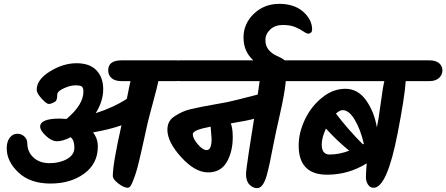

<svg xmlns="http://www.w3.org/2000/svg" viewBox="-20 -976 2322 999"><path d="M612 -662H899Q933 -662 950 -647Q967 -632 967 -609.5Q967 -587 949.5 -570.5Q932 -554 899 -554H804Q800 -531 776.5 -444.5Q753 -358 746 -326.5Q739 -295 730.5 -256Q722 -217 716.5 -193Q711 -169 703 -135.5Q695 -102 688.5 -81Q682 -60 674 -40Q660 1 645 1Q625 1 596 -21Q567 -43 567 -61Q567 -125 612 -324Q553 -303 464 -287Q489 -256 489 -213Q489 -125 418.5 -73Q348 -21 242.5 -21Q137 -21 76 -78.5Q15 -136 15 -204Q15 -240 31 -260Q47 -280 69.5 -280Q92 -280 107 -265.5Q122 -251 122 -232Q122 -186 154 -156.5Q186 -127 238 -127Q290 -127 328.5 -148.5Q367 -170 367 -208Q367 -246 348 -262Q306 -241 277.5 -241Q249 -241 219 -269Q189 -297 189 -317Q189 -359 291 -359Q302 -359 326 -357Q414 -431 414 -499Q414 -519 406 -525.5Q398 -532 372 -532Q346 -532 312 -516.5Q278 -501 278 -484Q278 -454 267 -447Q246 -435 234 -435Q222 -435 196.5 -463Q171 -491 171 -509Q171 -562 240 -604.5Q309 -647 378 -647Q447 -647 482 -610Q517 -573 517 -511.5Q517 -450 478 -387Q574 -418 640 -462Q652 -524 659 -554H612Q578 -554 560.5 -569.5Q543 -585 543 -610Q543 -662 612 -662Z M917 -662H1581Q1615 -662 1632 -647Q1649 -632 1649 -609.5Q1649 -587 1631.5 -570.5Q1614 -554 1581 -554H1467Q1461 -489 1436.5 -381.5Q1412 -274 1401.5 -218.5Q1391 -163 1384 -130.5Q1377 -98 1368 -64Q1349 3 1318 3Q1296 3 1278 -15.5Q1260 -34 1260 -70Q1260 -86 1274 -180Q1299 -336 1302 -358Q1266 -348 1181 -334Q1191 -308 1191 -262Q1191 -187 1160 -133Q1129 -79 1062 -79Q995 -79 923 -158Q851 -237 851 -301Q851 -347 887 -370Q929 -398 968.5 -407Q1008 -416 1030 -420.5Q1052 -425 1093 -432Q1134 -439 1164 -445Q1194 -451 1321 -484L1331 -554H917Q883 -554 865.5 -569.5Q848 -585 848 -610Q848 -662 917 -662ZM1081 -253Q1081 -260 1076 -317Q983 -300 983 -278Q983 -256 1009 -225.5Q1035 -195 1055 -195Q1081 -195 1081 -253Z M1417 -687Q1473 -663 1473 -642Q1473 -631 1458.5 -623Q1444 -615 1424 -615Q1350 -615 1298.5 -661.5Q1247 -708 1247 -780.5Q1247 -853 1301 -904.5Q1355 -956 1433 -956Q1511 -956 1557.5 -915Q1604 -874 1604 -822Q1604 -813 1598.5 -807Q1593 -801 1584 -801Q1575 -801 1558.5 -812.5Q1542 -824 1516.5 -835Q1491 -846 1451 -846Q1411 -846 1386 -822.5Q1361 -799 1361 -767.5Q1361 -736 1378.5 -716Q1396 -696 1417 -687Z M1562 -662H2214Q2248 -662 2265 -647Q2282 -632 2282 -609.5Q2282 -587 2264.5 -570.5Q2247 -554 2214 -554H2091Q2086 -473 2049 -283Q1994 1 1924 1Q1905 1 1894.5 -16Q1884 -33 1884 -53Q1884 -73 1886 -97.5Q1888 -122 1888 -126Q1793 -67 1682 -67Q1534 -67 1534 -219Q1534 -285 1566 -353Q1598 -421 1655 -467.5Q1712 -514 1777 -514Q1842 -514 1884.5 -454.5Q1927 -395 1941 -313Q1949 -349 1960 -432Q1973 -530 1980 -554H1562Q1528 -554 1510.5 -569.5Q1493 -585 1493 -610Q1493 -662 1562 -662ZM1763 -403Q1748 -403 1728 -385Q1791 -302 1868 -225L1873 -228Q1856 -302 1826 -352.5Q1796 -403 1763 -403ZM1654 -224Q1654 -172 1695 -172Q1745 -172 1797 -192Q1734 -243 1676 -307Q1654 -260 1654 -224Z"/></svg>

Font: Kalam
Style: Bold
Weight: 700
Version: Version 2.001;PS 1.0;hotconv 1.0.79;makeotf.lib2.5.61930; tt